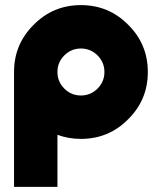

<svg xmlns="http://www.w3.org/2000/svg" viewBox="-20 -532 619 752"><path d="M297 -342Q335 -342 362 -315Q389 -288 389 -250Q389 -212 362 -185Q335 -158 297 -158Q259 -158 232 -185Q205 -212 205 -250Q205 -288 232 -315Q259 -342 297 -342ZM297 -512Q188 -512 112 -435Q35 -359 35 -250V200H205V-4Q248 12 297 12Q406 12 482 -65Q559 -141 559 -250Q559 -359 482 -435Q406 -512 297 -512Z"/></svg>

Font: Unageo
Style: Black
Weight: 900
Designer: Richard Sepsi
Foundry: Richard Sepsi
Version: Version 2.000